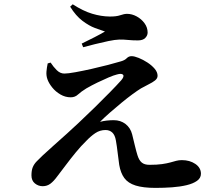

<svg xmlns="http://www.w3.org/2000/svg" viewBox="-20 -849 1040 907"><path d="M219.1 -553.4Q232.3 -533 248.3 -517.3Q264.4 -501.5 284 -501.5Q300.9 -501.5 335.7 -507.8Q370.4 -514.1 411.2 -523.2Q452.1 -532.4 489.8 -542.2Q527.6 -552.1 551.5 -559.3Q569.3 -564.3 578.7 -574Q588.1 -583.7 601.7 -583.7Q614.6 -583.7 635.3 -575.4Q655.9 -567.1 676.3 -553.8Q696.7 -540.6 710.6 -524.3Q724.4 -508 724.4 -491Q724.4 -478.6 712.3 -468.9Q700.1 -459.3 682.1 -450.6Q664.1 -441.8 646.1 -431.5Q629.6 -421.4 605.2 -403.5Q580.8 -385.6 553.5 -363.1Q526.2 -340.6 499.7 -317.4Q473.1 -294.1 452.4 -273.4Q466.7 -277.4 484.1 -279.4Q501.6 -281.3 517 -281.3Q549.7 -281.3 573 -263.2Q596.4 -245 604.2 -214.4Q610.3 -189.6 617.3 -160.6Q624.3 -131.6 629.4 -115.7Q636.8 -91.6 649.8 -81Q662.7 -70.4 686.2 -70.4Q722 -70.4 745.4 -73.8Q768.8 -77.2 784.3 -81.5Q799.9 -85.9 812.4 -89.3Q824.9 -92.6 839.3 -92.6Q876.3 -92.6 902.7 -74.7Q929.2 -56.7 929.2 -28.2Q929.2 -7.9 910.8 5.2Q892.5 18.3 861.7 25.7Q830.9 33.1 792.5 35.9Q754.1 38.6 714.8 38.6Q656.2 38.6 620.6 27.4Q584.9 16.2 567.2 -8Q549.6 -32.2 543.2 -70.3Q539 -99.6 535.6 -128.9Q532.3 -158.2 527.5 -185.2Q523.2 -210.9 510.5 -222.9Q497.7 -234.8 478.5 -234.8Q452.1 -234.8 430.2 -220.1Q408.3 -205.3 387.5 -183.4Q362.9 -159.5 338.1 -129.2Q313.2 -98.9 291 -69.2Q268.7 -39.6 250.6 -16Q234.4 6.3 218.5 18.5Q202.6 30.6 181.7 30.6Q161 30.6 144.8 17.4Q128.6 4.2 128.6 -20.4Q128.6 -44.1 134.8 -59.2Q141.1 -74.2 153.1 -86.5Q165 -98.7 181.4 -114.4Q202.4 -133.9 233.5 -161.7Q264.7 -189.5 296.7 -218.2Q328.8 -246.9 352.1 -269.3Q389.6 -304.4 428.5 -342.5Q467.3 -380.6 500.5 -414.5Q533.6 -448.4 552.7 -469.8Q568 -487.8 561.4 -495.7Q554.9 -503.6 532.6 -497.2Q517.9 -493.7 492.9 -483.1Q468 -472.4 440.1 -459Q412.2 -445.5 387.7 -431.3Q362.4 -415.6 348.4 -402.5Q334.4 -389.3 314.1 -389.3Q288.5 -389.3 265.6 -402.6Q242.6 -415.9 226.6 -435.9Q210.6 -455.9 204.1 -474.4Q197.9 -492 199.5 -510.9Q201.1 -529.9 205.3 -549.4ZM311.4 -817.4 323.5 -828.7Q373.2 -796.7 415.5 -784.1Q457.7 -771.4 498.1 -770.9Q529.7 -770.6 548.2 -777.1Q566.6 -783.6 580.1 -783.6Q603.1 -783.6 625.4 -771.6Q647.8 -759.5 662.6 -739.4Q677.4 -719.2 677.4 -695.1Q677.4 -681.3 666.2 -669.7Q654.9 -658.1 631.4 -658.1Q606.1 -658.1 584.2 -660.3Q562.4 -662.6 543.6 -662.1Q523.5 -661.5 492 -655Q460.5 -648.4 428.1 -640.3Q395.7 -632.2 372.8 -625.9L366 -643.1Q396.7 -657.8 425.9 -672.9Q455.1 -687.9 475.9 -700.1Q457 -706.1 428.7 -716.7Q400.5 -727.2 369.4 -750.7Q338.3 -774.1 311.4 -817.4Z"/></svg>

Font: Noto Serif TC
Style: Regular
Weight: 200
Designer: Ryoko NISHIZUKA 西塚涼子 (kana & ideographs); Frank Grießhammer (Latin, Greek & Cyrillic); Wenlong ZHANG 张文龙 (bopomofo); San
Foundry: Adobe
Version: Version 2.001;hotconv 1.1.0;makeotfexe 2.6.0